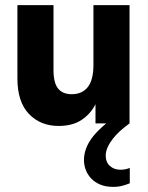

<svg xmlns="http://www.w3.org/2000/svg" viewBox="-20 -482 580 750"><path d="M422 248Q393 248 371.5 239Q350 230 336 215Q322 200 315 181.5Q308 163 308 143Q308 95 345 49Q366 24 395 0H353V-75Q334 -37 298.5 -13.5Q263 10 209 10Q138 10 93 -37Q48 -84 48 -176V-462H189V-208Q189 -158 207 -136Q225 -114 260 -114Q301 -114 323 -142Q345 -170 345 -228V-462H486V0Q468 13 451.5 27.5Q435 42 422 58.5Q409 75 401 92Q393 109 393 126Q393 152 409.5 166.5Q426 181 451 181Q459 181 468 179.5Q477 178 487 174V234Q475 239 458.5 243.5Q442 248 422 248Z"/></svg>

Font: Tilda Sans Extra Bold
Style: Regular
Weight: 800
Designer: ParaType Ltd
Foundry: ParaType Ltd
Version: Version 1.009